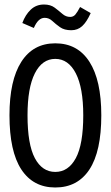

<svg xmlns="http://www.w3.org/2000/svg" viewBox="-20 -820 490 851"><path d="M225 11Q127 11 74.5 -69Q22 -149 22 -309Q22 -464 74.5 -546Q127 -628 225 -628Q324 -628 376.5 -546Q429 -464 429 -309Q429 -149 376.5 -69Q324 11 225 11ZM225 -58Q283 -58 316 -119Q349 -180 349 -309Q349 -431 316 -495Q283 -559 225 -559Q167 -559 134.5 -495Q102 -431 102 -309Q102 -180 134.5 -119Q167 -58 225 -58ZM335 -789 382 -762Q364 -722 344 -704Q324 -686 296 -686Q265 -686 246 -699.5Q227 -713 212 -727Q197 -741 178 -741Q149 -741 130 -696L79 -718Q92 -754 116 -777Q140 -800 175 -800Q204 -800 222.5 -786Q241 -772 256.5 -758.5Q272 -745 291 -745Q305 -745 314 -755.5Q323 -766 335 -789Z"/></svg>

Font: Inconsolata SemiCondensed Medium
Style: Regular
Weight: 500
Width: 4
Monospace: yes
Designer: Raph Levien, Cyreal, Brenton Simpson
Foundry: Raph Levien, Cyreal, Google
Version: Version 3.001; ttfautohint (v1.8.2.53-6de2)